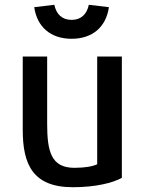

<svg xmlns="http://www.w3.org/2000/svg" viewBox="-20 -768 610 802"><path d="M279 -606C192 -606 135 -655 123 -738L207 -748C215 -709 239 -685 279 -685C319 -685 343 -709 351 -748L435 -738C423 -655 366 -606 279 -606ZM489 -25C450 -4 380 14 284 14C116 14 75 -83 75 -225V-532H177V-252C177 -136 193 -67 291 -67C334 -67 368 -73 386 -82V-532H489Z"/></svg>

Font: Repo Medium
Style: Regular
Weight: 500
Designer: Stefan Peev
Foundry: Context Ltd
Version: Version 1.502